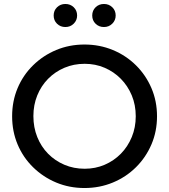

<svg xmlns="http://www.w3.org/2000/svg" viewBox="-20 -935 850 966"><path d="M405 11Q329 11 263 -16.5Q197 -44 146.5 -93.5Q96 -143 68.5 -208.5Q41 -274 41 -350Q41 -426 68.5 -491.5Q96 -557 146.5 -606.5Q197 -656 263 -683.5Q329 -711 405 -711Q481 -711 547.5 -683.5Q614 -656 664 -606.5Q714 -557 742 -491.5Q770 -426 770 -350Q770 -274 742 -208.5Q714 -143 664 -93.5Q614 -44 547.5 -16.5Q481 11 405 11ZM406 -86Q460 -86 506.5 -106Q553 -126 588 -161.5Q623 -197 643 -245.5Q663 -294 663 -350Q663 -407 643 -455Q623 -503 588 -538.5Q553 -574 506.5 -594Q460 -614 406 -614Q351 -614 304 -594Q257 -574 222 -538.5Q187 -503 167.5 -455Q148 -407 148 -351Q148 -294 167.5 -245.5Q187 -197 222 -161.5Q257 -126 304 -106Q351 -86 406 -86ZM309 -799Q284 -799 267 -815.5Q250 -832 250 -857Q250 -882 267 -898.5Q284 -915 309 -915Q334 -915 351 -898.5Q368 -882 368 -857Q368 -833 351 -816Q334 -799 309 -799ZM503 -799Q478 -799 461 -815.5Q444 -832 444 -857Q444 -882 461 -898.5Q478 -915 503 -915Q528 -915 545 -898.5Q562 -882 562 -857Q562 -833 545 -816Q528 -799 503 -799Z"/></svg>

Font: Red Hat Display SemiBold
Style: Regular
Weight: 600
Designer: Pentagram, MCKL
Foundry: Pentagram, MCKL
Version: Version 1.023